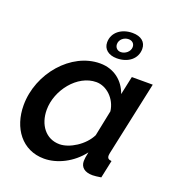

<svg xmlns="http://www.w3.org/2000/svg" viewBox="-134 -838 882 957"><g transform="rotate(20 307.5 -360.0)"><path d="M407 -730C349 -730 303 -696 303 -643C303 -607 331 -584 375 -584C435 -584 479 -619 479 -671C479 -708 452 -730 407 -730ZM352 -651C352 -676 375 -694 399 -694C418 -694 431 -682 431 -664C431 -639 406 -620 383 -620C364 -620 352 -634 352 -651ZM19 -206C19 -86 88 10 205 10C274 10 352 -28 403 -95C398 -72 396 -57 396 -47C396 -14 419 5 461 5C472 5 487 3 506 0L526 -94C510 -95 503 -101 503 -115C503 -119 504 -124 505 -130L589 -522H478L457 -424C436 -486 383 -532 307 -532C155 -532 19 -376 19 -206ZM408 -188C379 -129 306 -84 253 -84C180 -84 135 -145 135 -224C135 -328 221 -438 321 -438C376 -438 428 -389 436 -325Z"/></g></svg>

Font: FIGSv2-sans-serif SmBold Italic
Style: Regular
Weight: 600
Italic angle: -12°
Designer: Matt McInerney, Pablo Impallari, Rodrigo Fuenzalida
Foundry: Matt McInerney, Pablo Impallari, Rodrigo Fuenzalida
Version: Version 4.020;hotconv 1.0.109;makeotfexe 2.5.65596